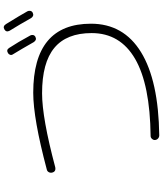

<svg xmlns="http://www.w3.org/2000/svg" viewBox="59 -927 882 1040"><g transform="rotate(-90 500.0 -407.0)"><path d="M732.4 -804.7Q750 -815.4 760.7 -797.9Q791 -752 828.1 -683.6Q832 -675.8 830.1 -668Q828.1 -660.2 820.3 -656.2Q803.7 -647.5 792 -665Q752 -735.4 725.6 -778.3Q720.7 -785.2 723.1 -793Q725.6 -800.8 732.4 -804.7ZM889.6 -815.4Q938.5 -736.3 959 -699.2Q962.9 -691.4 960.9 -683.1Q959 -674.8 951.2 -670.9Q933.6 -662.1 921.9 -679.7Q888.7 -739.3 853.5 -795.9Q843.8 -814.5 860.8 -824.2Q877.9 -834 889.6 -815.4ZM114.3 -548.8Q89.8 -543.9 85 -566.4Q83 -576.2 87.9 -584.5Q92.8 -592.8 102.5 -594.7Q377.9 -668 517.6 -668Q891.6 -668 891.6 -355.5Q891.6 -178.7 737.3 -84Q583 10.7 287.1 14.6Q277.3 14.6 270 8.3Q262.7 2 261.7 -7.8Q260.7 -16.6 267.6 -24.4Q274.4 -32.2 283.2 -32.2Q561.5 -35.2 701.2 -116.2Q840.8 -197.3 840.8 -351.6Q840.8 -487.3 760.7 -553.7Q680.7 -620.1 514.6 -620.1Q381.8 -620.1 114.3 -548.8Z"/></g></svg>

Font: Rounded Mgen+ 1mn light
Style: Regular
Weight: 200
Designer: [Source Han Sans]
Ryoko NISHIZUKA  (kana & ideographs); Paul D. Hunt (Latin, Greek & Cyrillic); Wenlong ZHANG  (bopomofo
Version: Version 1.059.20150602